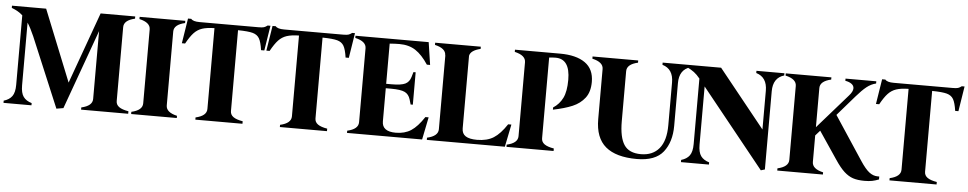

<svg xmlns="http://www.w3.org/2000/svg" viewBox="-55 -979 6547 1299"><g transform="rotate(5 3219.0 -329.5)"><path d="M832 -17V0H512V-15Q587 -32 587 -79V-540L392 0L345 8L146 -466Q122 -521 100 -555V-129Q100 -77 118.5 -51.5Q137 -26 175 -15V0H-15V-15Q23 -26 41.5 -51.5Q60 -77 60 -129V-601Q31 -628 -15 -645V-660H217L412 -175L587 -660H822V-645Q747 -628 747 -581V-79Q747 -54 768 -39Q789 -24 832 -17Z M1087 -581V-79Q1087 -32 1162 -15V0H852V-15Q927 -32 927 -79V-581Q927 -628 852 -645V-660H1162V-645Q1087 -628 1087 -581Z M1739 -677 1712 -507H1690Q1682 -562 1668 -586Q1654 -610 1623.5 -618.5Q1593 -627 1523 -628V-79Q1523 -54 1544 -39Q1565 -24 1608 -17V0H1288V-15Q1363 -32 1363 -79V-628Q1311 -627 1279.5 -616.5Q1248 -606 1224.5 -581Q1201 -556 1174 -507H1152L1179 -677H1201Q1214 -660 1259 -660H1659Q1685 -660 1696 -663.5Q1707 -667 1720 -677Z M2313 -677 2286 -507H2264Q2256 -562 2242 -586Q2228 -610 2197.5 -618.5Q2167 -627 2097 -628V-79Q2097 -54 2118 -39Q2139 -24 2182 -17V0H1862V-15Q1937 -32 1937 -79V-628Q1885 -627 1853.5 -616.5Q1822 -606 1798.5 -581Q1775 -556 1748 -507H1726L1753 -677H1775Q1788 -660 1833 -660H2233Q2259 -660 2270 -663.5Q2281 -667 2294 -677Z M2859 -153 2828 0H2318V-15Q2393 -32 2393 -79V-581Q2393 -628 2318 -645V-660H2815L2838 -507H2816Q2774 -571 2729 -600.5Q2684 -630 2619 -630Q2591 -630 2553 -627V-354H2590Q2655 -354 2682.5 -367.5Q2710 -381 2720 -415L2730 -449H2745V-229H2730L2720 -263Q2710 -297 2682.5 -310.5Q2655 -324 2590 -324H2553V-99Q2553 -30 2646 -30Q2707 -30 2750 -58Q2793 -86 2837 -153Z M3421 -153 3390 0H2860V-15Q2935 -32 2935 -79V-581H2934Q2934 -628 2859 -645V-660H3169V-645Q3102 -629 3095 -592V-99Q3095 -63 3120.5 -46.5Q3146 -30 3198 -30Q3266 -30 3310.5 -58Q3355 -86 3399 -153Z M3778 -488Q3778 -630 3680 -630Q3658 -630 3636 -627V-79Q3636 -54 3657 -39Q3678 -24 3721 -17V0H3401V-15Q3476 -32 3476 -79V-581Q3476 -628 3401 -645V-660H3707Q3817 -660 3877.5 -617.5Q3938 -575 3938 -488Q3938 -420 3906.5 -379Q3875 -338 3823 -316Q3771 -294 3692 -278V-293Q3734 -320 3756 -364.5Q3778 -409 3778 -488Z M4594 -660V-645Q4519 -623 4519 -531V-241Q4519 -131 4465.5 -63Q4412 5 4286 5Q4145 5 4074 -54.5Q4003 -114 4003 -241V-581Q4003 -628 3928 -645V-660H4238V-645Q4163 -628 4163 -581V-241Q4163 -132 4196.5 -81Q4230 -30 4311 -30Q4391 -30 4435 -83Q4479 -136 4479 -241V-531Q4479 -623 4404 -645V-660Z M5231 -660V-645Q5156 -623 5156 -531V0L5129 8L4701 -524V-129Q4701 -77 4719.5 -51.5Q4738 -26 4776 -15V0H4586V-15Q4624 -26 4642.5 -51.5Q4661 -77 4661 -129V-574Q4640 -600 4620 -615Q4600 -630 4569 -645V-660H4801L5116 -268V-531Q5116 -623 5041 -645V-660Z M5931 -20V0Q5908 9 5886.5 13.5Q5865 18 5834 18Q5787 18 5755.5 7.5Q5724 -3 5695 -29.5Q5666 -56 5632 -107L5506 -294L5475 -259V-79Q5475 -32 5550 -15V0H5240V-15Q5315 -32 5315 -79V-581Q5315 -628 5240 -645V-660H5550V-645Q5475 -628 5475 -581V-315L5680 -549Q5705 -577 5705 -599Q5705 -617 5688.5 -629Q5672 -641 5646 -645V-660H5855V-645Q5821 -637 5791.5 -613.5Q5762 -590 5724 -546L5606 -410L5801 -114Q5836 -61 5863 -40.5Q5890 -20 5920 -20Z M6453 -677 6426 -507H6404Q6396 -562 6382 -586Q6368 -610 6337.5 -618.5Q6307 -627 6237 -628V-79Q6237 -54 6258 -39Q6279 -24 6322 -17V0H6002V-15Q6077 -32 6077 -79V-628Q6025 -627 5993.5 -616.5Q5962 -606 5938.5 -581Q5915 -556 5888 -507H5866L5893 -677H5915Q5928 -660 5973 -660H6373Q6399 -660 6410 -663.5Q6421 -667 6434 -677Z"/></g></svg>

Font: FFF_NEPSZA-BADSAG Bold
Style: Regular
Weight: 700
Designer: bBox Type GmbH
Foundry: bBox Type GmbH
Version: Version 0.002